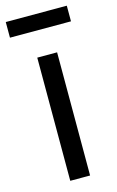

<svg xmlns="http://www.w3.org/2000/svg" viewBox="-128 -775 499 822"><g transform="rotate(-15 121.5 -364.0)"><path d="M77.1 -545.9H165V0H77.1ZM256.8 -658.7H-13.7V-728H256.8Z"/></g></svg>

Font: Inter RS Variable
Style: Regular
Weight: 400
Designer: Rasmus Andersson (customised by Maria Ramos and Noel Pretorius)
Foundry: rsms
Version: Version 3.001;Glyphs 3.2.3 (3260)